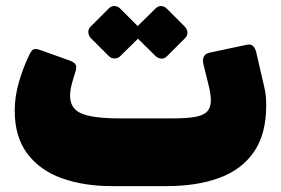

<svg xmlns="http://www.w3.org/2000/svg" viewBox="-20 -622 954 652"><path d="M360 10Q265 10 190.5 -16.5Q116 -43 73 -100Q30 -157 30 -246Q30 -294 44 -342.5Q58 -391 79 -435Q84 -446 91 -452.5Q98 -459 117 -452L215 -417Q234 -410 237.5 -401.5Q241 -393 236 -378Q228 -353 223 -333.5Q218 -314 218 -297Q218 -253 257 -236.5Q296 -220 386 -220H569Q617 -220 645 -225.5Q673 -231 684.5 -244.5Q696 -258 696 -281Q696 -304 687 -338L671 -403Q667 -421 672.5 -430.5Q678 -440 691 -443L818 -470Q832 -473 839.5 -465.5Q847 -458 850 -445L877 -328Q881 -313 882.5 -297Q884 -281 884 -264Q884 -167 842.5 -106.5Q801 -46 725 -18Q649 10 545 10ZM388 -431Q381 -424 369.5 -423.5Q358 -423 349 -432L288 -493Q281 -501 280 -512Q279 -523 288 -532L349 -593Q358 -602 369 -601.5Q380 -601 388 -593L449 -532Q458 -523 458.5 -511.5Q459 -500 450 -492ZM547 -431Q538 -422 527 -423Q516 -424 508 -432L446 -493Q438 -501 438 -512.5Q438 -524 446 -532L508 -593Q516 -601 526.5 -601.5Q537 -602 546 -593L607 -532Q616 -523 616.5 -512Q617 -501 608 -492Z"/></svg>

Font: Rubik Black
Style: Italic
Weight: 900
Italic angle: -12°
Designer: Hubert and Fischer
Foundry: Hubert and Fischer
Version: Version 2.300;gftools[0.9.30]